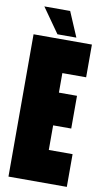

<svg xmlns="http://www.w3.org/2000/svg" viewBox="-94 -886 503 930"><g transform="rotate(10 157.5 -421.0)"><path d="M173 -842H46L132 -720H225ZM188 -539H305V-700H18V0H305V-161H188V-282H277V-443H188Z"/></g></svg>

Font: Queering Heavy
Style: Bold
Weight: 900
Designer: Adam Naccarato
Foundry: adamnac
Version: Version 2.000;hotconv 1.0.109;makeotfexe 2.5.65596